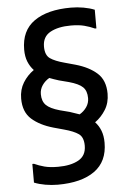

<svg xmlns="http://www.w3.org/2000/svg" viewBox="-63 -778 728 1056"><g transform="rotate(-5 301.5 -250.0)"><path d="M213 232Q179 232 144.5 226Q110 220 83 209V106H92Q118 118 148 126Q178 134 223 134Q293 134 336 110Q379 86 379 31Q379 -16 352.5 -34.5Q326 -53 274 -67L216 -83Q142 -104 97.5 -143.5Q53 -183 53 -257Q53 -307 76.5 -345Q100 -383 136 -408Q116 -429 104.5 -457.5Q93 -486 93 -524Q93 -629 166 -680.5Q239 -732 369 -732Q404 -732 438 -726Q472 -720 499 -709V-606H491Q465 -618 434.5 -626Q404 -634 360 -634Q290 -634 246.5 -610Q203 -586 203 -531Q203 -484 229.5 -465.5Q256 -447 309 -433L367 -417Q441 -396 485 -356.5Q529 -317 529 -243Q529 -193 505.5 -155Q482 -117 447 -92Q467 -71 478 -42.5Q489 -14 489 24Q489 128 416.5 180Q344 232 213 232ZM313 -161Q342 -152 366 -143Q390 -157 405 -179Q420 -201 420 -228Q420 -268 398.5 -289Q377 -310 323 -325L269 -339Q240 -348 217 -357Q193 -343 178 -321Q163 -299 163 -272Q163 -233 184.5 -211.5Q206 -190 259 -175Z"/></g></svg>

Font: Kufam Medium
Style: Regular
Weight: 500
Designer: Wael Morcos, Artur Schmal
Foundry: Original Type
Version: Version 1.300; ttfautohint (v1.8.3)